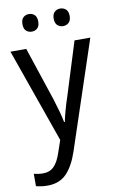

<svg xmlns="http://www.w3.org/2000/svg" viewBox="-104 -782 666 1077"><g transform="rotate(-10 229.5 -243.0)"><path d="M2 -536H92L193 -232Q204 -196 214 -161.5Q224 -127 230 -95H234Q239 -120 249 -157Q259 -194 272 -232L367 -536H457L253 77Q227 155 186.5 197.5Q146 240 77 240Q57 240 41 237.5Q25 235 12 232V161Q22 164 36 166Q50 168 64 168Q103 168 127 143.5Q151 119 167 70L191 0ZM95 -676Q95 -702 108 -714Q121 -726 140 -726Q159 -726 172 -714Q185 -702 185 -676Q185 -650 172 -638Q159 -626 140 -626Q121 -626 108 -638Q95 -650 95 -676ZM273 -676Q273 -702 286.5 -714Q300 -726 318 -726Q337 -726 350.5 -714Q364 -702 364 -676Q364 -650 350.5 -638Q337 -626 318 -626Q300 -626 286.5 -638Q273 -650 273 -676Z"/></g></svg>

Font: Noto Sans Tamil SemiCondensed
Style: Regular
Weight: 400
Width: 4
Designer: Jelle Bosma - Monotype Design Team
Foundry: Monotype Imaging Inc.
Version: Version 2.004; ttfautohint (v1.8.4.7-5d5b)